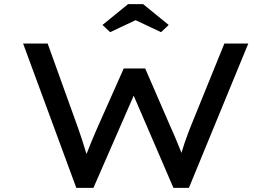

<svg xmlns="http://www.w3.org/2000/svg" viewBox="-20 -911 1316 931"><path d="M350 0 92 -700H211L359 -289Q367 -267 375 -242Q383 -217 391 -191.5Q399 -166 406 -142.5Q413 -119 419 -99L375 -100Q385 -127 397.5 -159.5Q410 -192 424 -225.5Q438 -259 451 -289L580 -579H684L809 -291Q822 -263 835.5 -230Q849 -197 861.5 -166Q874 -135 880 -109L840 -102Q845 -119 850.5 -137.5Q856 -156 862 -176.5Q868 -197 875 -217.5Q882 -238 889.5 -258Q897 -278 904 -296L1068 -700H1184L896 0H821L618 -471L637 -467L433 0ZM514 -755 477 -790 601 -891H674L798 -790L761 -755L623 -820H652Z"/></svg>

Font: Lexend Zetta
Style: Regular
Weight: 400
Designer: Bonnie Shaver-Troup, Thomas Jockin
Foundry: Lexend
Version: Version 1.007